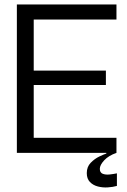

<svg xmlns="http://www.w3.org/2000/svg" viewBox="-20 -680 564 854"><path d="M55 0V-660H498V-593H130V-366H451V-302H130V-67H498V0ZM500 147Q482 152 459.5 153.5Q437 155 415.5 149.5Q394 144 380 129.5Q366 115 366 90Q366 62 383.5 44Q401 26 422 16Q443 6 453 3V-6H498V0Q463 12 443.5 33Q424 54 424 71Q424 88 437 93Q450 98 468 96Q486 94 500 91Z"/></svg>

Font: Bricolage Grotesque 48pt Light
Style: Regular
Weight: 300
Designer: Mathieu Triay
Foundry: Atelier Triay
Version: Version 1.000; ttfautohint (v1.8.4.7-5d5b);gftools[0.9.32]